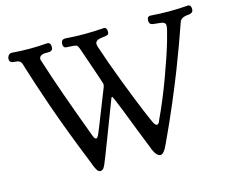

<svg xmlns="http://www.w3.org/2000/svg" viewBox="-100 -831 1201 996"><g transform="rotate(-15 501.0 -333.0)"><path d="M38.1 -689.5Q40 -689.5 52.2 -688.5Q64.5 -687.5 86.4 -686.5Q108.4 -685.5 133.8 -685.5Q158.2 -685.5 179.7 -686.5Q201.2 -687.5 213.4 -688.5Q225.6 -689.5 227.5 -689.5Q246.1 -689.5 246.1 -664.1Q246.1 -651.4 237.8 -646.5Q229.5 -641.6 218.3 -642.6Q207 -643.6 194.8 -641.6Q182.6 -639.6 176.8 -632.8Q171.9 -627 171.9 -620.1Q171.9 -613.3 174.8 -607.4Q226.6 -443.4 331.1 -164.1Q337.9 -146.5 345.7 -146.5Q352.5 -146.5 360.4 -163.6Q368.2 -180.7 414.1 -297.9Q437.5 -358.4 453.1 -396.5Q455.1 -404.3 455.1 -408.2V-409.2Q455.1 -415 388.7 -606.4Q379.9 -633.8 372.6 -637.7Q365.2 -641.6 319.3 -643.6Q301.8 -643.6 301.8 -666Q301.8 -689.5 325.2 -689.5Q328.1 -689.5 341.3 -688.5Q354.5 -687.5 377.4 -686.5Q400.4 -685.5 427.7 -685.5H428.7Q455.1 -685.5 478.5 -686.5Q502 -687.5 515.1 -688.5Q528.3 -689.5 531.2 -689.5Q547.9 -689.5 547.9 -667Q547.9 -653.3 540.5 -649.9Q533.2 -646.5 504.9 -643.6Q473.6 -639.6 473.6 -619.1Q473.6 -616.2 475.6 -606.4Q507.8 -508.8 549.8 -399.4Q591.8 -290 620.6 -221.2Q649.4 -152.3 656.2 -142.6Q663.1 -133.8 668 -133.8H668.9Q678.7 -133.8 684.6 -152.3Q729.5 -247.1 770 -357.4Q810.5 -467.8 830.1 -535.2Q849.6 -602.5 849.6 -616.2Q849.6 -622.1 848.6 -625.5Q847.7 -628.9 844.2 -631.8Q840.8 -634.8 837.9 -636.2Q835 -637.7 828.1 -638.7Q821.3 -639.6 816.4 -640.1Q811.5 -640.6 801.3 -641.6Q791 -642.6 784.2 -643.6Q763.7 -645.5 763.7 -667Q763.7 -689.5 782.2 -689.5Q785.2 -689.5 797.9 -688.5Q810.5 -687.5 833.5 -686.5Q856.4 -685.5 882.8 -685.5H883.8Q909.2 -685.5 932.1 -686.5Q955.1 -687.5 967.8 -688.5Q980.5 -689.5 983.4 -689.5Q1000 -689.5 1000 -666Q1000 -653.3 991.2 -647.9Q982.4 -642.6 971.2 -642.6Q960 -642.6 946.8 -637.7Q933.6 -632.8 926.8 -620.1Q925.8 -618.2 915.5 -588.4Q905.3 -558.6 885.7 -504.9Q866.2 -451.2 839.8 -383.3Q813.5 -315.4 772.9 -219.7Q732.4 -124 686.5 -26.4Q665 22.5 646.5 22.5Q622.1 22.5 603.5 -31.2Q560.5 -138.7 516.6 -252.9Q484.4 -334 481.4 -334Q478.5 -334 476.6 -330.1Q442.4 -241.2 398.4 -126Q358.4 -21.5 350.1 -2.9Q341.8 15.6 335 18.6H334Q328.1 22.5 325.2 22.5Q318.4 22.5 313.5 19Q308.6 15.6 304.7 8.8Q300.8 2 297.9 -3.9Q294.9 -9.8 291.5 -19.5Q288.1 -29.3 286.1 -34.2Q248 -127.9 213.4 -219.7Q178.7 -311.5 155.3 -379.4Q131.8 -447.3 114.7 -499.5Q97.7 -551.8 87.4 -585Q77.1 -618.2 76.2 -621.1Q69.3 -638.7 45.9 -639.6Q22.5 -640.6 17.6 -647.5Q12.7 -652.3 12.7 -661.1Q12.7 -671.9 19 -680.7Q25.4 -689.5 38.1 -689.5Z"/></g></svg>

Font: Goudy Bookletter 1911
Style: Regular
Weight: 400
Version: Version 2010.07.03